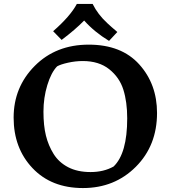

<svg xmlns="http://www.w3.org/2000/svg" viewBox="-20 -940 864 972"><path d="M775 -368Q775 -203 667.5 -95.5Q560 12 400 12Q240 12 144.5 -89Q49 -190 49 -344.5Q49 -499 156 -606.5Q263 -714 429 -714Q595 -714 685 -614Q775 -514 775 -368ZM624 -341Q624 -424 604.5 -486Q585 -548 533 -589.5Q481 -631 399 -631Q362 -631 324 -622.5Q286 -614 269 -604Q239 -573 219.5 -509Q200 -445 200 -374.5Q200 -304 212.5 -253.5Q225 -203 251.5 -160.5Q278 -118 325 -93.5Q372 -69 438.5 -69Q505 -69 555 -97Q624 -163 624 -341ZM369 -920H449Q475 -867 524 -822Q541 -806 574 -778L532 -733Q459 -777 406 -836Q360 -789 292 -738L249 -782Q336 -858 369 -920Z"/></svg>

Font: Asul
Style: Bold
Weight: 700
Designer: Mariela Monsalve
Foundry: Mariela Monsalve
Version: Version 1.002